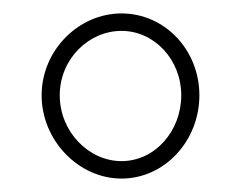

<svg xmlns="http://www.w3.org/2000/svg" viewBox="-20 -776 365 286"><path d="M42 -634C42 -567 97 -510 161 -510C225 -510 277 -566 277 -634C277 -702 225 -756 161 -756C97 -756 42 -701 42 -634ZM69 -634C69 -688 112 -730 161 -730C210 -730 250 -687 250 -634C250 -581 211 -536 161 -536C112 -536 69 -580 69 -634Z"/></svg>

Font: Charger Sport
Style: HLNrw
Weight: 100
Designer: Jasper
Foundry: Cannot Into Space Fonts
Version: Version 1.1